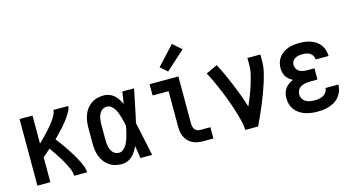

<svg xmlns="http://www.w3.org/2000/svg" viewBox="-83 -1105 2665 1448"><g transform="rotate(-15 1250.0 -381.0)"><path d="M60 0V-520H161V-301Q171 -310 181 -320Q191 -330 200.5 -340Q210 -350 219.5 -360Q229 -370 238.5 -380.5Q248 -391 257 -401.5Q266 -412 274.5 -423Q283 -434 291 -445Q299 -456 306 -468Q313 -480 318.5 -493Q324 -506 324 -520H440Q440 -503 432 -487.5Q424 -472 415 -457.5Q406 -443 396 -429Q386 -415 375 -402Q364 -389 352.5 -376Q341 -363 329.5 -350.5Q318 -338 306 -326Q294 -314 282 -302Q295 -285 308 -267.5Q321 -250 333.5 -232Q346 -214 358 -196Q370 -178 381.5 -159.5Q393 -141 403.5 -122Q414 -103 423.5 -83Q433 -63 440.5 -42.5Q448 -22 448 0H347Q347 -23 338.5 -45Q330 -67 319.5 -88Q309 -109 297.5 -129Q286 -149 273 -168.5Q260 -188 247 -207.5Q234 -227 220 -246Q206 -233 191 -220Q176 -207 161 -195V0Z M720 8Q694 8 668.5 2Q643 -4 621.5 -18.5Q600 -33 584.5 -54Q569 -75 560 -99Q551 -123 547.5 -148.5Q544 -174 544 -200V-320Q544 -346 547.5 -371.5Q551 -397 560 -421Q569 -445 584.5 -466Q600 -487 621.5 -501.5Q643 -516 668.5 -522Q694 -528 720 -528Q741 -528 762 -520Q783 -512 799 -497.5Q815 -483 827 -464.5Q839 -446 848 -426Q852 -450 855.5 -473.5Q859 -497 862 -520H954Q940 -456 927.5 -391.5Q915 -327 900 -263Q915 -198 928 -132Q941 -66 956 0H864Q861 -25 857 -49.5Q853 -74 849 -98Q840 -78 828 -59Q816 -40 800 -24.5Q784 -9 763 -0.5Q742 8 720 8ZM720 -80Q738 -80 753.5 -92.5Q769 -105 778.5 -121Q788 -137 794 -154.5Q800 -172 805.5 -190.5Q811 -209 815 -227Q819 -245 822 -264Q819 -281 814.5 -299Q810 -317 805 -334.5Q800 -352 793.5 -369Q787 -386 777.5 -401.5Q768 -417 753 -428.5Q738 -440 720 -440Q706 -440 694 -435Q682 -430 673 -420Q664 -410 658.5 -397.5Q653 -385 650 -372.5Q647 -360 646 -346.5Q645 -333 645 -320V-200Q645 -187 646 -173.5Q647 -160 650 -147.5Q653 -135 658.5 -122.5Q664 -110 673 -100Q682 -90 694 -85Q706 -80 720 -80Z M1354 0Q1334 0 1313 -3.5Q1292 -7 1273.5 -16Q1255 -25 1240 -40Q1225 -55 1216 -74Q1207 -93 1203.5 -113.5Q1200 -134 1200 -155V-432H1075V-520H1300V-155Q1300 -142 1302.5 -130Q1305 -118 1312 -108Q1319 -98 1330.5 -93Q1342 -88 1354 -88H1434V0ZM1235 -576 1181 -624 1316 -770 1384 -710Z M1683 0Q1683 -32 1675 -64Q1667 -96 1658 -127Q1649 -158 1639 -188.5Q1629 -219 1617.5 -249.5Q1606 -280 1594 -310Q1582 -340 1569 -369.5Q1556 -399 1542 -428.5Q1528 -458 1512 -486L1601 -528Q1624 -485 1644.5 -440Q1665 -395 1684 -349.5Q1703 -304 1720 -257.5Q1737 -211 1751 -164Q1767 -201 1781.5 -238Q1796 -275 1808 -312.5Q1820 -350 1829.5 -389Q1839 -428 1839 -468V-520H1940V-468Q1940 -427 1930.5 -386Q1921 -345 1908.5 -306Q1896 -267 1881.5 -228Q1867 -189 1851 -151Q1835 -113 1818 -75Q1801 -37 1783 0Z M2247 8Q2223 8 2199 5Q2175 2 2152 -5.5Q2129 -13 2108.5 -26.5Q2088 -40 2073 -59Q2058 -78 2051 -102Q2044 -126 2044 -150Q2044 -170 2049 -189.5Q2054 -209 2065.5 -225Q2077 -241 2093.5 -252.5Q2110 -264 2128 -272Q2113 -279 2099.5 -290Q2086 -301 2077 -315.5Q2068 -330 2064 -346.5Q2060 -363 2060 -380Q2060 -403 2066.5 -425Q2073 -447 2086.5 -465Q2100 -483 2119 -495.5Q2138 -508 2159 -515.5Q2180 -523 2202.5 -525.5Q2225 -528 2247 -528Q2270 -528 2292 -525Q2314 -522 2335 -514.5Q2356 -507 2375 -494Q2394 -481 2407 -463Q2420 -445 2427 -423Q2434 -401 2434 -379Q2434 -378 2434 -377.5Q2434 -377 2434 -376H2333Q2333 -376 2333 -376.5Q2333 -377 2333 -377Q2333 -392 2325 -405.5Q2317 -419 2304.5 -427Q2292 -435 2277 -437.5Q2262 -440 2247 -440Q2232 -440 2217 -437.5Q2202 -435 2189 -427.5Q2176 -420 2168.5 -407Q2161 -394 2161 -379Q2161 -363 2169 -349Q2177 -335 2190 -327.5Q2203 -320 2218.5 -317Q2234 -314 2250 -314H2307V-226H2250Q2238 -226 2226 -225Q2214 -224 2202 -220.5Q2190 -217 2179.5 -211.5Q2169 -206 2161 -197Q2153 -188 2149 -176Q2145 -164 2145 -152Q2145 -134 2154.5 -118.5Q2164 -103 2179.5 -94.5Q2195 -86 2212.5 -83Q2230 -80 2247 -80Q2265 -80 2282 -83Q2299 -86 2314 -94Q2329 -102 2339 -117Q2349 -132 2349 -149Q2349 -149 2349 -149Q2349 -149 2349 -149H2450Q2450 -149 2450 -149Q2450 -149 2450 -149Q2450 -125 2442 -101.5Q2434 -78 2419.5 -59Q2405 -40 2385 -27Q2365 -14 2342 -6Q2319 2 2295 5Q2271 8 2247 8Z"/></g></svg>

Font: Zed Mono Semibold
Style: Regular
Weight: 600
Monospace: yes
Designer: Belleve Invis
Foundry: Belleve Invis
Version: Version 1.0.0; ttfautohint (v1.8.4)